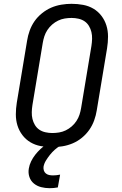

<svg xmlns="http://www.w3.org/2000/svg" viewBox="-20 -763 640 1006"><path d="M254 8Q223 8 193.5 2.5Q164 -3 139.5 -17.5Q115 -32 97.5 -55Q80 -78 71.5 -105.5Q63 -133 63 -163.5Q63 -194 68 -225L122 -550Q126 -576 135.5 -602.5Q145 -629 161 -652Q177 -675 200 -693.5Q223 -712 248.5 -723Q274 -734 301.5 -738.5Q329 -743 355 -743Q386 -743 415.5 -737.5Q445 -732 469.5 -717.5Q494 -703 511.5 -680Q529 -657 537.5 -629.5Q546 -602 546 -571.5Q546 -541 541 -510L487 -185Q483 -159 473.5 -132.5Q464 -106 448 -83Q432 -60 409.5 -41.5Q387 -23 361 -12Q335 -1 307.5 3.5Q280 8 254 8ZM254 -66Q272 -66 290 -69Q308 -72 324.5 -80Q341 -88 355.5 -100.5Q370 -113 380.5 -129Q391 -145 396.5 -162Q402 -179 405 -197L459 -522Q462 -541 462.5 -559.5Q463 -578 459 -595Q455 -612 446 -627Q437 -642 423 -651.5Q409 -661 391 -665Q373 -669 355 -669Q337 -669 319 -666Q301 -663 284.5 -655Q268 -647 253.5 -634.5Q239 -622 228.5 -606Q218 -590 212.5 -573Q207 -556 204 -538L150 -213Q147 -194 146.5 -175.5Q146 -157 150 -140Q154 -123 163 -108Q172 -93 186 -83.5Q200 -74 218 -70Q236 -66 254 -66ZM240 223Q217 223 195.5 217.5Q174 212 157.5 198.5Q141 185 134 164Q127 143 131 120Q134 101 143 82.5Q152 64 164.5 48Q177 32 192.5 17.5Q208 3 225 -8H298L297 0Q281 9 267 21.5Q253 34 241.5 48.5Q230 63 220.5 78.5Q211 94 208 111Q207 122 210 131Q213 140 220.5 146Q228 152 237.5 154Q247 156 258 156Q267 156 276 155Q285 154 295 152L283 219Q273 221 262 222Q251 223 240 223Z"/></svg>

Font: Iosevka HT Extended
Style: Italic
Weight: 400
Width: 7
Italic angle: -9°
Monospace: yes
Designer: Belleve Invis
Foundry: Belleve Invis
Version: Version 32.3.0; ttfautohint (v1.8.4)